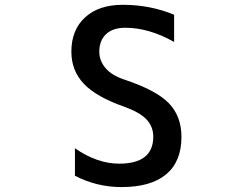

<svg xmlns="http://www.w3.org/2000/svg" viewBox="-20 -761 1040 792"><path d="M497.1 -646.5Q445.3 -646.5 417.5 -620.1Q389.6 -593.8 389.6 -547.9Q389.6 -510.7 415 -480.5Q440.4 -450.2 493.2 -432.6Q625 -388.7 676.8 -335Q728.5 -281.2 728.5 -196.3Q728.5 -94.7 665.5 -42Q602.5 10.7 481.4 10.7Q378.9 10.7 289.1 -36.1V-149.4Q380.9 -85.9 471.7 -85.9Q611.3 -85.9 612.3 -196.3Q612.3 -238.3 584.5 -268.1Q556.6 -297.9 491.2 -321.3Q377 -361.3 325.7 -415.5Q274.4 -469.7 274.4 -547.9Q274.4 -637.7 331.1 -689.5Q387.7 -741.2 486.3 -741.2Q599.6 -741.2 698.2 -700.2V-587.9Q594.7 -646.5 497.1 -646.5Z"/></svg>

Font: GenEi Gothic M SemiBold
Style: Regular
Weight: 500
Designer: o_tamon (Modified); [Source Han Sans]
Ryoko NISHIZUKA  (kana & ideographs); Paul D. Hunt (Latin, Greek & Cyrillic); Wenl
Version: Version 1.1a;Original Version 1.004